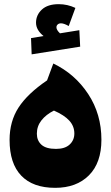

<svg xmlns="http://www.w3.org/2000/svg" viewBox="-20 -882 532 922"><path d="M26 -210Q26 -299 69 -365.5Q112 -432 206 -496L236 -577Q340 -527 403.5 -430.5Q467 -334 467 -211Q467 -100 407 -40Q347 20 245 20Q138 20 82 -38.5Q26 -97 26 -210ZM337 -241Q337 -276 313 -302.5Q289 -329 239 -351Q201 -332 179 -304Q157 -276 157 -240Q157 -207 179 -187Q201 -167 249 -167Q292 -167 314.5 -188Q337 -209 337 -241ZM365 -658 132 -621 129 -699 189 -709Q153 -738 153 -773Q153 -810 181 -836Q209 -862 262 -862Q304 -862 342 -844L310 -757Q287 -770 273 -770Q263 -770 257 -764.5Q251 -759 251 -751Q251 -738 268 -722L361 -737Z"/></svg>

Font: FiraGO Heavy
Style: Italic
Weight: 900
Italic angle: -8°
Designer: bBox Type GmbH
Foundry: bBox Type GmbH
Version: Version 1.001